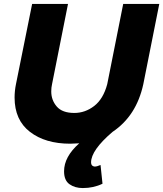

<svg xmlns="http://www.w3.org/2000/svg" viewBox="-20 -721 828 974"><path d="M400 233Q360 233 332.5 213.5Q305 194 305 148Q305 74 382 6L336 8Q210 8 132 -52Q54 -112 54 -226Q54 -260 61 -294L143 -701H325L244 -294Q240 -277 240 -257Q240 -213 268 -180.5Q296 -148 357 -148Q412 -148 458 -183.5Q504 -219 524 -294L605 -701H788L707 -294Q672 -133 551 -52Q442 41 442 103Q442 122 460 124Q472 124 490 116L500 211Q455 233 400 233Z"/></svg>

Font: Argentum Novus
Style: Bold Italic
Weight: 700
Designer: Julieta Ulanovsky (font) & Cristiano Sobral (main changes)
Foundry: Julieta Ulanovsky (font) & Cristiano Sobral (main changes)
Version: Version 3.00;November 27, 2020;FontCreator 13.0.0.2655 64-bi